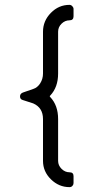

<svg xmlns="http://www.w3.org/2000/svg" viewBox="-20 -708 383 789"><path d="M218.8 -218.8V-46.9Q218.8 -28.3 232.9 -14.2Q247.1 0 265.6 0Q282.2 0 282.2 15.6V44.4Q282.2 50.8 277.6 55.9Q272.9 61 265.6 61Q222.2 61 189.5 29.1Q156.7 -2.9 156.7 -46.9V-218.8Q156.7 -265.6 116.2 -283.2L73.7 -296.9Q62.5 -299.8 62.3 -311.3Q62 -322.8 73.7 -327.6L116.2 -342.3Q133.8 -347.7 145.3 -365.7Q156.7 -383.8 156.7 -405.8V-577.6Q156.7 -622.1 189 -655Q221.2 -688 265.6 -688Q272 -688 277.1 -682.6Q282.2 -677.2 282.2 -671.4V-641.1Q282.2 -624.5 265.6 -624.5Q247.1 -624.5 232.9 -610.6Q218.8 -596.7 218.8 -577.6V-405.8Q218.8 -349.6 186.5 -315.4Q182.6 -312.5 186.5 -309.1Q218.8 -274.9 218.8 -218.8Z"/></svg>

Font: GOSTRUS
Style: type_B
Weight: 400
Designer: Юрий и Татьяна Кривогуз
Version: Version 02.00